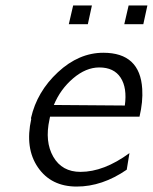

<svg xmlns="http://www.w3.org/2000/svg" viewBox="-20 -677 562 706"><path d="M437 -588 453 -657H522L507 -588ZM233 -588 249 -657H318L303 -588ZM95 -240 94 -241Q94 -242 94 -243Q116 -340 193 -411.5Q270 -483 360 -483Q495 -483 503 -350Q506 -303 493 -248H164Q164 -246 163 -243Q162 -240 162 -238Q144 -156 176 -100.5Q208 -45 276 -45Q362 -45 456 -114L446 -53Q356 9 262 9Q168 9 119.5 -61.5Q71 -132 95 -240ZM178 -291 439 -289Q448 -354 423.5 -391.5Q399 -429 345 -429Q296 -429 249 -389Q202 -349 178 -291Z"/></svg>

Font: Coval
Style: ExtraLight Italic
Weight: 200
Foundry: Context Ltd
Version: Version 001.000